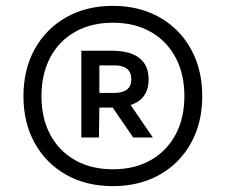

<svg xmlns="http://www.w3.org/2000/svg" viewBox="-20 -769 770 655"><path d="M365 -134Q274.5 -134 205.8 -172.8Q137 -211.5 98.5 -280.8Q60 -350 60 -441Q60 -532 98.5 -601.5Q137 -671 205.8 -710Q274.5 -749 365 -749Q455.5 -749 524.2 -710Q593 -671 631.5 -601.5Q670 -532 670 -441Q670 -350 631.5 -280.8Q593 -211.5 524.2 -172.8Q455.5 -134 365 -134ZM434.5 -300 361.5 -406 420 -419 501.5 -300ZM365 -191.5Q439 -191.5 493.8 -222.5Q548.5 -253.5 578.8 -309.5Q609 -365.5 609 -441Q609 -517 578.8 -573.2Q548.5 -629.5 493.8 -660.5Q439 -691.5 365 -691.5Q291.5 -691.5 236.5 -660.5Q181.5 -629.5 151.5 -573.2Q121.5 -517 121.5 -441Q121.5 -365.5 151.5 -309.5Q181.5 -253.5 236.5 -222.5Q291.5 -191.5 365 -191.5ZM257.5 -300V-596H359.5Q423.5 -596 455.2 -571.2Q487 -546.5 487 -498.5Q487 -450.5 455.8 -426.2Q424.5 -402 359.5 -402H319L317.5 -300ZM319 -452H369.5Q428 -452 428 -498.5Q428 -546 369.5 -546H319Z"/></svg>

Font: Encode Sans Condensed Thin SemiBold
Style: Regular
Weight: 600
Version: Version 3.002